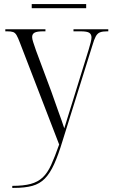

<svg xmlns="http://www.w3.org/2000/svg" viewBox="-20 -679 552 938"><path d="M40 229Q95 229 130 219.5Q165 210 188.5 188Q212 166 230 126.5Q248 87 269 27L77 -471Q68 -495 61 -507Q54 -519 44 -522.5Q34 -526 15 -526H6V-536H202V-526H192Q161 -526 149 -519.5Q137 -513 137 -498Q137 -489 142 -473.5Q147 -458 156 -432L231 -231Q249 -178 265.5 -133.5Q282 -89 294 -52Q304 -84 315.5 -121.5Q327 -159 339 -197L413 -436Q419 -456 423 -471.5Q427 -487 427 -496Q427 -511 416.5 -518.5Q406 -526 373 -526H339V-536H509V-526H504Q481 -526 468.5 -521Q456 -516 448 -501.5Q440 -487 431 -456L286 8Q265 78 244.5 123Q224 168 199 193.5Q174 219 138 229Q102 239 47 239H40ZM135 -639V-659H401V-639Z"/></svg>

Font: Noto Serif Display SemiCondensed Light
Style: Regular
Weight: 300
Width: 4
Designer: Monotype Design Team
Foundry: Monotype Imaging Inc.
Version: Version 2.009